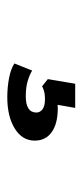

<svg xmlns="http://www.w3.org/2000/svg" viewBox="134 -184 231 540"><g transform="rotate(90 250.0 85.5)"><path d="M254 181Q226 181 200 176Q174 171 159 161L179 111Q190 118 208 123.5Q226 129 251 129Q297 129 297 99Q297 89 288 82Q279 75 259 75Q250 75 241.5 76.5Q233 78 223 83L203 67L216 -10H284L272 58L240 48Q251 43 262.5 41Q274 39 285 39Q328 39 352 56Q376 73 376 104Q376 139 342 160Q308 181 254 181Z"/></g></svg>

Font: Rokkitt SemiBold
Style: Bold
Weight: 700
Version: Version 3.103